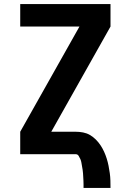

<svg xmlns="http://www.w3.org/2000/svg" viewBox="-20 -755 640 940"><path d="M389 165Q389 156 389 147Q389 138 388.5 129Q388 120 387.5 111.5Q387 103 386.5 94Q386 85 384.5 76Q383 67 381.5 58.5Q380 50 378.5 41Q377 32 373.5 24Q370 16 365 8Q360 0 351 0H79V-110L369 -625H79V-735H521V-625L231 -110H351Q369 -110 387 -106.5Q405 -103 420.5 -94Q436 -85 449 -72Q462 -59 472 -44Q482 -29 489.5 -12.5Q497 4 502.5 21.5Q508 39 511.5 57Q515 75 517.5 93Q520 111 520.5 129Q521 147 521 165Z"/></svg>

Font: Iosevka Aile Extrabold
Style: Regular
Weight: 800
Designer: Belleve Invis
Foundry: Belleve Invis
Version: Version 27.3.5; ttfautohint (v1.8.4)